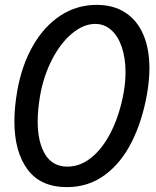

<svg xmlns="http://www.w3.org/2000/svg" viewBox="-20 -755 640 787"><path d="M39 -257.5Q39 -315 50.5 -381Q69 -487 114.8 -567Q160.5 -647 227.5 -691Q294.5 -735 376 -735Q445.5 -735 494 -703.2Q542.5 -671.5 567.5 -613Q592.5 -554.5 592.5 -475Q592.5 -426.5 582.5 -369Q563 -259 520 -173.2Q477 -87.5 409.8 -37.8Q342.5 12 254.5 12Q146 12 92.5 -61Q39 -134 39 -257.5ZM487 -376Q494.5 -419.5 494.5 -459Q494.5 -517 479.2 -562Q464 -607 435.8 -632Q407.5 -657 370.5 -657Q322.5 -657 275.8 -618.2Q229 -579.5 194 -512.2Q159 -445 144.5 -364Q134.5 -305.5 134.5 -258Q134.5 -172 165.2 -122Q196 -72 256 -72Q310.5 -72 357.5 -111.5Q404.5 -151 438 -220Q471.5 -289 487 -376Z"/></svg>

Font: JuliaMono
Style: Italic
Weight: 400
Italic angle: -9°
Monospace: yes
Designer: cormullion
Foundry: corm
Version: Version 0.057; ttfautohint (v1.8.4)